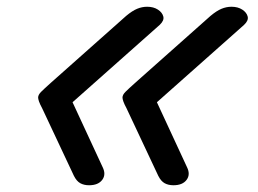

<svg xmlns="http://www.w3.org/2000/svg" viewBox="-20 -535 765 569"><path d="M244 14Q229 14 218 8Q207 2 199 -14L105 -214Q98 -227 95.5 -234.5Q93 -242 93 -246Q93 -254 102 -263Q111 -272 130 -289L354 -488Q372 -503 386.5 -509Q401 -515 416 -515Q435 -515 448 -506.5Q461 -498 464 -486Q467 -474 453 -461L195 -232L284 -40Q295 -18 283 -2Q271 14 244 14ZM494 14Q479 14 468 8Q457 2 449 -14L355 -214Q348 -227 345.5 -234.5Q343 -242 343 -246Q343 -254 352 -263Q361 -272 380 -289L604 -488Q622 -503 636.5 -509Q651 -515 666 -515Q685 -515 698 -506.5Q711 -498 714 -486Q717 -474 703 -461L445 -232L534 -40Q545 -18 533 -2Q521 14 494 14Z"/></svg>

Font: Playwrite BE VLG
Style: Regular
Weight: 400
Designer: Veronika Burian, José Scaglione
Foundry: TypeTogether
Version: Version 1.002